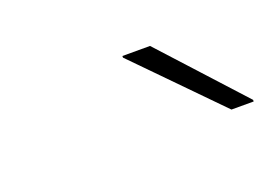

<svg xmlns="http://www.w3.org/2000/svg" viewBox="-39 -844 486 333"><g transform="rotate(-20 203.5 -677.0)"><path d="M199 -750 345 -601H386V-604L250 -753H199Z"/></g></svg>

Font: Nacelle UltraLight
Style: Italic
Weight: 200
Italic angle: -12°
Designer: Sora Sagano
Foundry: Sora Sagano
Version: Version 1.000;FEAKit 1.0